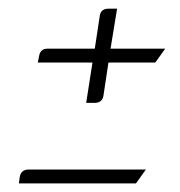

<svg xmlns="http://www.w3.org/2000/svg" viewBox="-20 -301 417 446"><path d="M67.9 -155.8 70.8 -170.9Q73.7 -188 90.8 -188H200.2L211.9 -265.1Q214.8 -280.8 231.9 -280.8H252L236.8 -188H363.8L340.8 -155.8H231.9L220.2 -78.1Q217.3 -62 199.2 -62H180.2L194.8 -155.8ZM23.9 125 25.9 109.9Q28.8 92.8 46.9 92.8H318.8L295.9 125Z"/></svg>

Font: Hhenum
Style: Italic
Weight: 400
Designer: T. Christopher White
Version: Version 1.0